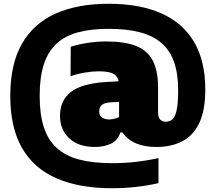

<svg xmlns="http://www.w3.org/2000/svg" viewBox="-20 -769 1144 1019"><path d="M575 230Q401.5 230 280.8 177.8Q160 125.5 97.2 17Q34.5 -91.5 34.5 -260Q34.5 -428.5 96.5 -536.8Q158.5 -645 275.2 -697Q392 -749 556.5 -749Q721.5 -749 836 -698.2Q950.5 -647.5 1010 -546.5Q1069.5 -445.5 1069.5 -294Q1069.5 -182 1037 -115Q1004.5 -48 946.2 -18.5Q888 11 810.5 11Q748 11 702.8 -7.8Q657.5 -26.5 629.5 -66H619Q604.5 -22 566.8 -5.5Q529 11 484.5 11Q396 11 347.2 -35Q298.5 -81 298.5 -154.5Q298.5 -236 356.8 -281.2Q415 -326.5 546 -334L640.5 -339.5L664.5 -231.5L568 -226Q537 -224.5 521.8 -212.8Q506.5 -201 506.5 -177Q506.5 -154.5 522 -144.8Q537.5 -135 558 -135Q568.5 -135 585 -138.2Q601.5 -141.5 612 -148V-312Q612 -340.5 602.2 -357.8Q592.5 -375 568.8 -382.8Q545 -390.5 503 -390.5Q469.5 -390.5 429.5 -383.8Q389.5 -377 354.5 -364.5L355.5 -521Q398.5 -534.5 448 -541.8Q497.5 -549 543 -549Q640 -549 701 -525.5Q762 -502 790.5 -448Q819 -394 819 -302.5V-172Q819 -146 830.2 -134.5Q841.5 -123 860 -123Q880 -123 894.8 -135.5Q909.5 -148 917.5 -184Q925.5 -220 925.5 -290Q925.5 -378.5 903.5 -440.5Q881.5 -502.5 836.2 -541.2Q791 -580 721.5 -598Q652 -616 556.5 -616Q461.5 -616 392.5 -597Q323.5 -578 278.8 -536Q234 -494 212.2 -426Q190.5 -358 190.5 -260Q190.5 -162.5 212.5 -94.2Q234.5 -26 281 16.2Q327.5 58.5 400.2 77.8Q473 97 575 97Q638.5 97 699.2 90.2Q760 83.5 821 70V203Q761 216.5 699.8 223.2Q638.5 230 575 230Z"/></svg>

Font: Encode Sans Condensed Thin Black
Style: Regular
Weight: 900
Version: Version 3.002